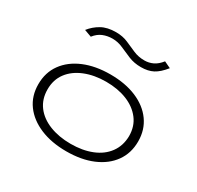

<svg xmlns="http://www.w3.org/2000/svg" viewBox="-147 -841 1044 1019"><g transform="rotate(30 375.0 -332.0)"><path d="M374 8Q283 8 214 -21Q145 -50 106.5 -102.5Q68 -155 68 -227Q68 -299 106.5 -352Q145 -405 214 -434Q283 -463 374 -463Q466 -463 534.5 -434Q603 -405 641 -352Q679 -299 679 -228Q679 -156 641 -103Q603 -50 534.5 -21Q466 8 374 8ZM374 -38Q447 -38 503 -60.5Q559 -83 590.5 -126Q622 -169 623 -228Q623 -288 590.5 -330.5Q558 -373 502 -395.5Q446 -418 374 -418Q302 -418 245 -395Q188 -372 156 -329.5Q124 -287 124 -228Q124 -168 156 -125.5Q188 -83 245 -60.5Q302 -38 374 -38ZM590 -668 630 -649Q598 -609 567.5 -593Q537 -577 494 -577Q452 -577 418 -591Q384 -605 353 -619Q322 -633 289 -633Q258 -633 231 -622Q204 -611 183 -584L139 -600Q164 -632 199.5 -652Q235 -672 288 -672Q329 -672 361 -658Q393 -644 424 -630.5Q455 -617 492 -617Q519 -617 543.5 -628.5Q568 -640 590 -668Z"/></g></svg>

Font: Inconsolata ExtraExpanded Light
Style: Regular
Weight: 300
Width: 8
Monospace: yes
Designer: Raph Levien, Cyreal, Brenton Simpson
Foundry: Raph Levien, Cyreal, Google
Version: Version 3.001; ttfautohint (v1.8.2.53-6de2)